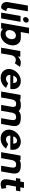

<svg xmlns="http://www.w3.org/2000/svg" viewBox="2485 -3385 915 5925"><g transform="rotate(90 2942.5 -422.5)"><path d="M221.6 0C253.7 0 342.3 -160.5 310.8 -163C298.5 -163.9 216.1 -169.4 227.5 -234L327.7 -825H151.4L47.9 -225C23.4 -86 85.2 0 221.6 0Z M507.7 -764C499.2 -716 531.2 -676 577.2 -676C623.2 -676 669.2 -716 677.7 -764C686.2 -812 654.2 -852 608.2 -852C562.2 -852 516.2 -812 507.7 -764ZM367.5 0H547.5L653.1 -599H473.1Z M1186.3 -295.3C1169.9 -202.4 1102.8 -136 1019.8 -136C950 -136 906.1 -186.9 907.2 -262L919.3 -329.3C945.4 -405.2 1009.5 -456 1076.2 -456C1153.5 -456 1202.9 -389.6 1186.3 -295.3ZM685.8 0H860.8L871 -58C904.8 -16 966.7 15 1042.7 15C1205.6 15 1344 -123.6 1374.3 -295.4C1404.6 -467.3 1315.3 -607 1152.4 -607C1119.6 -607 1044.3 -609.5 968.7 -605L1014.7 -860H837.4Z M1732.5 -592H1555.5L1451.1 0H1628.1L1685.8 -327C1688.6 -342.8 1723 -453 1829.2 -453C1897.3 -453 1929.4 -419.1 1929.4 -419.1L2042.3 -575C2042.3 -575 1994.8 -607 1918.6 -607C1802.1 -607 1719.5 -518 1719.5 -518Z M2316.4 -373.6C2330.1 -431.5 2380 -492 2450.4 -492C2510.4 -492 2544 -440.2 2541.4 -373.6ZM2555.4 -216.9C2400.4 -77.5 2276.1 -177.5 2294.8 -283.6H2725.2C2761.4 -488.8 2651 -607 2478.9 -607C2307.9 -607 2143.2 -467.3 2112.9 -295.4C2082.8 -124.8 2198.1 15 2369 15C2494.6 15 2606.3 -30.6 2691.3 -150.3Z M2987.9 0 3039.7 -294.2C3061.2 -416 3100.7 -463 3186 -463C3256.4 -463 3284.4 -431.7 3279.4 -350.9L3217.5 0H3397.5L3459.4 -350.9C3482.8 -431.7 3521.8 -463 3592.2 -463C3677.6 -463 3700.5 -416 3679 -294.2L3627.1 0H3804.1L3862.3 -329.9C3897.2 -527.7 3819.5 -607 3614.9 -607C3528.6 -607 3477.1 -605 3402.7 -540C3360.7 -605 3297.7 -607 3209.2 -607C3138.2 -607 3085.5 -593 3044.4 -570L3049.5 -599H2909.5L2803.9 0Z M4188.4 -373.6C4202.1 -431.5 4252 -492 4322.4 -492C4382.4 -492 4416 -440.2 4413.4 -373.6ZM4427.4 -216.9C4272.4 -77.5 4148.1 -177.5 4166.8 -283.6H4597.2C4633.4 -488.8 4523 -607 4350.9 -607C4179.9 -607 4015.2 -467.3 3984.9 -295.4C3954.8 -124.8 4070.1 15 4241 15C4366.6 15 4478.3 -30.6 4563.3 -150.3Z M4859.9 0 4911.8 -294.2C4933.3 -416 4973.9 -463 5059.3 -463C5144.7 -463 5166.4 -416 5144.9 -294.2L5093.1 0H5270.1L5328.2 -329.9C5363.1 -527.7 5285.8 -607 5079.7 -607C5009.9 -607 4957 -593 4916.5 -570L4921.6 -599H4781.6L4675.9 0Z M5583.2 -592H5497.8L5474 -457H5559.4L5517.7 -220.4C5498.4 -111.1 5512.4 15 5662.5 15C5740.2 15 5806.6 -17 5806.6 -17L5781.9 -165.4C5781.9 -165.4 5753.9 -144 5727.4 -144C5695.1 -144 5686.7 -174.8 5698 -239L5736.4 -457H5861.1L5884.9 -592H5760.2L5780 -704H5603Z"/></g></svg>

Font: Hussar Wysoki
Style: Obl
Weight: 700
Foundry: Cannot Into Space Fonts
Version: Version 0.92